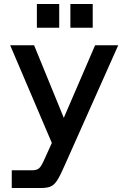

<svg xmlns="http://www.w3.org/2000/svg" viewBox="-20 -723 630 963"><path d="M39 220V131H142Q164 131 176 121Q188 111 206 69L240 -6L31 -496H151L300 -132L457 -496H573L306 103Q284 154 268.5 179Q253 204 235 212Q217 220 185 220ZM333 -584V-703H445V-584ZM165 -584V-703H277V-584Z"/></svg>

Font: HostGroteskMedium
Style: Regular
Weight: 500
Designer: Doukan Karapınar based on Poppins by Indian Type Foundry, Jonny Pinhorn
Foundry: Element Type
Version: Version 1.001; ttfautohint (v1.8.4.7-5d5b)